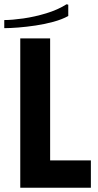

<svg xmlns="http://www.w3.org/2000/svg" viewBox="-46 -880 459 900"><path d="M49 -700H189V-128H380V0H49ZM266 -860 274 -858V-805Q245 -789 205 -778Q165 -767 121.5 -760.5Q78 -754 39.5 -751Q1 -748 -26 -748V-786Q10 -786 63 -793.5Q116 -801 170.5 -817.5Q225 -834 266 -860Z"/></svg>

Font: Phudu SemiBold
Style: Regular
Weight: 600
Version: Version 1.005;gftools[0.9.23]